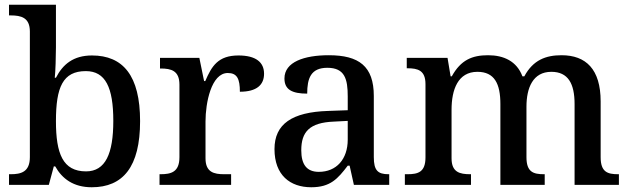

<svg xmlns="http://www.w3.org/2000/svg" viewBox="-20 -780 2658 810"><path d="M367 10C499 10 571 -76 571 -269C571 -461 499 -546 368 -546C290 -546 245 -509 216 -452H211C214 -476 216 -544 216 -580V-760H18V-715H25C69 -715 106 -706 106 -647V-117C106 -54 68 -45 25 -45H18V0H186L207 -78H213C242 -26 290 10 367 10ZM343 -57C245 -57 216 -132 216 -269C216 -412 245 -480 342 -480C425 -480 458 -411 458 -270C458 -132 425 -57 343 -57Z M653 0H955V-45H926C883 -45 847 -53 847 -112V-268C847 -345 871 -472 941 -472C980 -472 992 -448 992 -393C1063 -393 1094 -422 1094 -469C1094 -517 1060 -546 986 -546C900 -546 873 -501 846 -438H841L821 -536H655V-491H658C702 -491 737 -482 737 -423V-117C737 -54 702 -45 657 -45H653Z M1293 10C1374 10 1405 -26 1447 -81H1455L1473 0H1622V-45H1619C1574 -45 1557 -61 1557 -117V-375C1557 -501 1494 -547 1367 -547C1264 -547 1180 -519 1180 -449C1180 -402 1212 -385 1276 -385C1276 -449 1291 -494 1361 -494C1435 -494 1447 -446 1447 -373V-315L1364 -312C1212 -307 1138 -257 1138 -151C1138 -41 1204 10 1293 10ZM1325 -55C1274 -55 1251 -86 1251 -146C1251 -223 1285 -263 1389 -267L1447 -270V-191C1447 -108 1399 -55 1325 -55Z M1688 0H1967V-45H1964C1920 -45 1885 -53 1885 -112V-317C1885 -402 1912 -477 1994 -477C2066 -477 2091 -427 2091 -341V0H2278V-45H2275C2230 -45 2201 -54 2201 -117V-330C2201 -409 2228 -477 2306 -477C2377 -477 2404 -427 2404 -341V0H2591V-45H2588C2543 -45 2514 -54 2514 -117V-352C2514 -488 2452 -547 2349 -547C2283 -547 2229 -527 2192 -458H2184C2160 -522 2105 -547 2039 -547C1972 -547 1924 -527 1886 -458H1881L1868 -536H1696V-492H1699C1743 -492 1775 -483 1775 -425V-116C1775 -54 1744 -45 1699 -45H1688Z"/></svg>

Font: Noto Serif Gurmukhi Medium
Style: Regular
Weight: 500
Designer: Vaibhav Singh and the Monotype Design Team
Foundry: Monotype Imaging Inc.
Version: Version 2.004